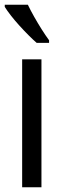

<svg xmlns="http://www.w3.org/2000/svg" viewBox="-28 -786 259 806"><path d="M146 0H65V-537H146ZM89 -766Q100 -743 115.5 -715.5Q131 -688 147.5 -662Q164 -636 178 -617V-606H126Q111 -619 92 -638Q73 -657 53.5 -678.5Q34 -700 18 -720.5Q2 -741 -8 -757V-766Z"/></svg>

Font: Noto Sans Thai ExtraCondensed
Style: Regular
Weight: 400
Width: 2
Designer: Monotype Design Team
Foundry: Monotype Imaging Inc.
Version: Version 2.002